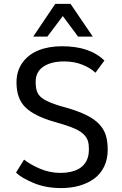

<svg xmlns="http://www.w3.org/2000/svg" viewBox="-20 -963 633 994"><path d="M151.9 -773.4 266.1 -942.9H345.2L460.4 -773.4H384.3L305.2 -879.9L225.1 -773.4ZM293 -67.9Q322.3 -67.9 345.9 -73.2Q369.6 -78.6 387.2 -88.6Q404.8 -98.6 416.7 -113.5Q428.7 -128.4 434.6 -147.7Q440.4 -167 440.4 -190.4Q440.4 -215.8 435.1 -233.2Q429.7 -250.5 414.6 -266.1Q399.4 -281.7 373.3 -294.2Q347.2 -306.6 304.2 -319.8Q299.8 -321.3 283 -325.9Q266.1 -330.6 260.7 -332.5Q158.7 -361.8 112.1 -406.7Q65.4 -451.7 65.4 -536.1Q65.4 -596.2 96.7 -639.2Q127.9 -682.1 180.4 -702.9Q232.9 -723.6 301.3 -723.6Q445.3 -723.6 520.5 -649.4L474.1 -586.4Q449.2 -610.8 406.7 -627.9Q364.3 -645 312.5 -645Q245.1 -645 204.8 -618.2Q164.6 -591.3 164.6 -539.1Q164.6 -503.9 174.1 -483.4Q183.6 -462.9 208.7 -447.8Q233.9 -432.6 284.7 -416.5Q285.6 -416 303 -411.1Q320.3 -406.2 326.2 -404.8Q388.7 -386.2 429 -366.2Q469.2 -346.2 493.7 -320.1Q518.1 -293.9 527.8 -262.7Q537.6 -231.4 537.6 -187.5Q537.6 -138.2 518.8 -99.9Q500 -61.5 466.8 -37.6Q433.6 -13.7 390.6 -1.5Q347.7 10.7 296.9 10.7Q217.3 10.7 154.5 -15.4Q91.8 -41.5 63 -69.3L104.5 -136.7Q135.7 -111.8 186.5 -89.8Q237.3 -67.9 293 -67.9Z"/></svg>

Font: Muli
Style: Regular
Weight: 400
Designer: Vernon Adams
Foundry: newtypography
Version: Version 2; ttfautohint (v1.00rc1.6-4cba) -l 8 -r 50 -G 200 -